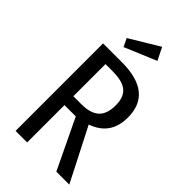

<svg xmlns="http://www.w3.org/2000/svg" viewBox="-273 -989 1069 1069"><g transform="rotate(45 262.0 -454.0)"><path d="M365 -834 177 -755 154 -803 328 -908ZM403 0 262 -294H173V0H82V-689H229Q472 -689 472 -495Q472 -357 345 -313L505 0ZM173 -364H236Q308 -364 342 -395.5Q376 -427 376 -495Q376 -558 342 -587.5Q308 -617 228 -617H173Z"/></g></svg>

Font: Fira Sans Condensed
Style: Regular
Weight: 400
Width: 3
Designer: Carrois Corporate & Edenspiekermann AG
Foundry: Carrois Corporate GbR & Edenspiekermann AG
Version: Version 4.202;PS 004.202;hotconv 1.0.88;makeotf.lib2.5.64775